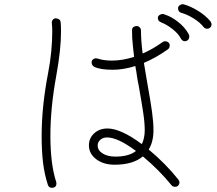

<svg xmlns="http://www.w3.org/2000/svg" viewBox="-20 -867 1040 922"><path d="M958 -737Q940 -760 909 -779Q878 -798 852 -805Q835 -809 835 -828Q835 -835 841.5 -840.5Q848 -846 856 -847Q861 -847 863 -846Q895 -837 931 -815Q967 -793 991 -764Q994 -760 996 -751Q996 -741 989.5 -735Q983 -729 975 -729Q964 -729 958 -737ZM849 -681Q837 -705 809 -727Q781 -749 755 -759Q738 -765 738 -781Q738 -789 745.5 -794.5Q753 -800 761 -800Q766 -800 772 -797Q803 -787 835 -762Q867 -737 885 -705Q889 -699 889 -692Q889 -681 882.5 -675Q876 -669 868 -669Q856 -669 849 -681ZM250 -502Q222 -349 222 -215Q222 -78 250 7Q251 9 251 14Q251 31 236 34Q234 35 230 35Q215 35 210 21Q194 -28 187 -83.5Q180 -139 180 -214Q180 -356 211 -516Q231 -620 231 -718Q231 -734 229 -756V-763Q231 -770 235.5 -774.5Q240 -779 247 -779Q256 -779 263 -774.5Q270 -770 271 -761Q273 -748 273 -715Q273 -628 250 -502ZM842 8Q842 18 834 26Q829 30 821 30Q810 30 804 23Q745 -50 666 -116Q619 -76 530 -76Q477 -76 442 -102.5Q407 -129 407 -169Q407 -204 432.5 -227Q458 -250 496 -250Q560 -250 661 -175Q675 -203 675 -242Q675 -278 667.5 -327.5Q660 -377 646 -456Q641 -479 638.5 -496.5Q636 -514 634 -527Q632 -534 630 -550Q573 -532 522 -532Q461 -532 433 -546Q420 -553 420 -567Q420 -576 425.5 -581Q431 -586 439 -587Q445 -587 448 -586Q478 -576 516 -576Q569 -576 624 -594Q618 -642 615 -683Q614 -695 614 -722Q614 -732 620.5 -737Q627 -742 636 -742Q645 -742 651 -735.5Q657 -729 657 -720Q657 -672 665 -610Q712 -630 761 -665Q766 -669 774 -669Q782 -669 788.5 -663.5Q795 -658 795 -650Q795 -636 786 -630Q730 -590 671 -565L688 -464Q703 -381 710 -330.5Q717 -280 717 -242Q717 -186 694 -149Q775 -82 837 -4Q840 0 842 8ZM633 -142Q546 -207 494 -207Q475 -207 462 -196Q449 -185 449 -168Q449 -145 473 -130Q497 -115 534 -115Q599 -115 633 -142Z"/></svg>

Font: Tsukimi Rounded Light
Style: Regular
Weight: 300
Designer: Takashi Funayama
Foundry: Takashi Funayama
Version: Version 1.032; ttfautohint (v1.8.3)